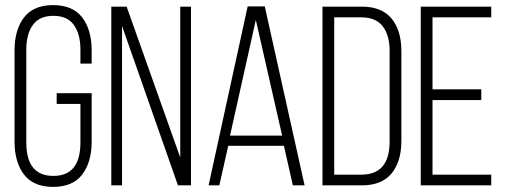

<svg xmlns="http://www.w3.org/2000/svg" viewBox="-20 -726 1979 752"><path d="M339 -529V-477H295V-532Q295 -592 269.5 -628Q244 -664 189 -664Q134 -664 108.5 -628Q83 -592 83 -532V-168Q83 -37 189 -37Q295 -37 295 -168V-319H202V-361H339V-171Q339 -91 302 -42.5Q265 6 188 6Q111 6 74 -42.5Q37 -91 37 -171V-529Q37 -609 74 -657.5Q111 -706 188 -706Q265 -706 302 -657.5Q339 -609 339 -529Z M458 0H416V-700H476L686 -109V-700H728V0H677L458 -624Z M874 -155 839 0H797L950 -701H1017L1173 0H1127L1092 -155ZM881 -195H1085L982 -648Z M1397 -700Q1475 -700 1513.5 -653.5Q1552 -607 1552 -526V-174Q1552 -93 1513.5 -46.5Q1475 0 1397 0H1243V-700ZM1396 -42Q1506 -42 1506 -172V-528Q1506 -588 1479 -623Q1452 -658 1396 -658H1289V-42Z M1865 -376V-334H1674V-42H1904V0H1628V-700H1904V-658H1674V-376Z"/></svg>

Font: Bebas Neue Book
Style: Regular
Weight: 300
Designer: Ryoichi Tsunekawa
Foundry: Ryoichi Tsunekawa
Version: Version 1.003;PS 001.003;hotconv 1.0.88;makeotf.lib2.5.64775